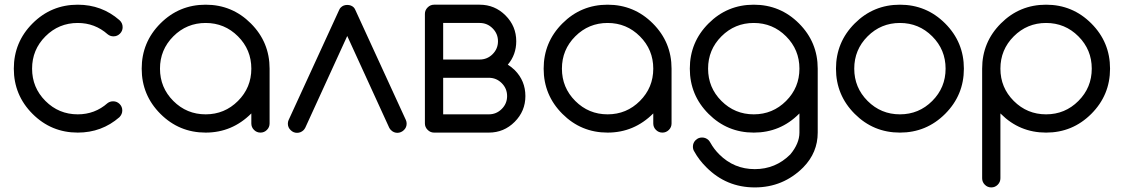

<svg xmlns="http://www.w3.org/2000/svg" viewBox="-20 -567 4806 821"><path d="M463.9 -133.8Q480 -133.8 491.5 -122.3Q502.9 -110.8 502.9 -94.7Q502.9 -78.6 490.7 -65.9Q415 0 312.5 0Q199.2 0 119.1 -80.1Q39.1 -160.2 39.1 -273.4Q39.1 -386.7 119.1 -466.8Q199.2 -546.9 312.5 -546.9Q415 -546.9 490.7 -481Q504.4 -468.8 504.4 -450.7Q504.4 -434.6 492.9 -423.1Q481.4 -411.6 465.3 -411.6Q451.2 -411.6 440.4 -420.4Q385.7 -468.8 312.5 -468.8Q231.4 -468.8 174.3 -411.6Q117.2 -354.5 117.2 -273.4Q117.2 -192.4 174.3 -135.3Q231.4 -78.1 312.5 -78.1Q385.7 -78.1 439.9 -126Q450.2 -133.8 463.9 -133.8Z M1054.7 -82Q972.7 0 859.4 0Q746.1 0 666 -80.1Q585.9 -160.2 585.9 -273.4Q585.9 -386.7 666 -466.8Q746.1 -546.9 859.4 -546.9Q972.7 -546.9 1052.7 -466.8Q1132.8 -386.7 1132.8 -273.4V-39.1Q1132.8 -22.9 1121.3 -11.5Q1109.9 0 1093.8 0Q1077.6 0 1066.2 -11.5Q1054.7 -22.9 1054.7 -39.1ZM997.6 -411.6Q940.4 -468.8 859.4 -468.8Q778.3 -468.8 721.2 -411.6Q664.1 -354.5 664.1 -273.4Q664.1 -192.4 721.2 -135.3Q778.3 -78.1 859.4 -78.1Q940.4 -78.1 997.6 -135.3Q1054.7 -192.4 1054.7 -273.4Q1054.7 -354.5 997.6 -411.6Z M1492.7 -535.2Q1496.1 -531.7 1499 -525.4L1715.8 -53.2Q1718.8 -46.4 1718.8 -38.1Q1718.8 -22 1707 -10.7Q1695.3 0.5 1679.7 1Q1663.6 1 1652.3 -10.3Q1647.9 -14.2 1644.5 -20.5L1464.8 -413.1L1285.2 -20.5Q1281.7 -14.2 1277.8 -10.3Q1266.1 1 1250 1Q1234.4 1 1222.7 -10.7Q1210.9 -22 1210.9 -38.1Q1210.9 -46.4 1213.9 -53.2L1430.7 -525.4Q1433.6 -531.7 1437 -534.7Q1447.8 -545.9 1464.8 -545.9Q1481.9 -545.9 1492.7 -535.2Z M1835.9 -546.9H2031.2Q2095.7 -546.9 2141.6 -501Q2187.5 -455.1 2187.5 -390.6Q2187.5 -333 2151.4 -290.5Q2167 -280.8 2181.2 -267.1Q2226.6 -221.2 2226.6 -156.2Q2226.6 -91.8 2180.7 -45.9Q2134.8 0 2070.3 0H1835.9Q1820.3 0 1808.6 -11.7Q1796.9 -23.4 1796.9 -39.1V-507.8Q1796.9 -523.4 1808.6 -535.2Q1820.3 -546.9 1835.9 -546.9ZM2070.3 -78.1Q2102.5 -78.1 2125.5 -101.1Q2148.4 -124 2148.4 -156.2Q2148.4 -188.5 2125.5 -211.4Q2102.5 -234.4 2070.3 -234.4H1875V-78.1ZM2031.2 -312.5Q2063.5 -312.5 2086.4 -335.4Q2109.4 -358.4 2109.4 -390.6Q2109.4 -422.9 2086.4 -445.8Q2063.5 -468.8 2031.2 -468.8H1875V-312.5Z M2773.4 -82Q2691.4 0 2578.1 0Q2464.8 0 2384.8 -80.1Q2304.7 -160.2 2304.7 -273.4Q2304.7 -386.7 2384.8 -466.8Q2464.8 -546.9 2578.1 -546.9Q2691.4 -546.9 2771.5 -466.8Q2851.6 -386.7 2851.6 -273.4V-39.1Q2851.6 -22.9 2840.1 -11.5Q2828.6 0 2812.5 0Q2796.4 0 2784.9 -11.5Q2773.4 -22.9 2773.4 -39.1ZM2716.3 -411.6Q2659.2 -468.8 2578.1 -468.8Q2497.1 -468.8 2439.9 -411.6Q2382.8 -354.5 2382.8 -273.4Q2382.8 -192.4 2439.9 -135.3Q2497.1 -78.1 2578.1 -78.1Q2659.2 -78.1 2716.3 -135.3Q2773.4 -192.4 2773.4 -273.4Q2773.4 -354.5 2716.3 -411.6Z M3398.4 -82Q3397.5 -81.1 3396.5 -80.1Q3316.4 0 3203.1 0Q3089.8 0 3009.8 -80.1Q2929.7 -160.2 2929.7 -273.4Q2929.7 -386.7 3009.8 -466.8Q3089.8 -546.9 3203.1 -546.9Q3316.4 -546.9 3396.5 -466.8Q3476.6 -386.7 3476.6 -273.4V0Q3476.6 85.4 3415 148.4Q3329.1 234.4 3207.5 234.4Q3085.9 234.4 3000.5 148.4Q2968.8 117.2 2948.7 80.6Q2942.9 71.8 2942.9 60.1Q2942.9 43.9 2954.3 32.5Q2965.8 21 2981.9 21Q2998 21 3009.8 32.2Q3014.6 37.6 3018.1 43.9Q3032.7 70.3 3055.7 93.3Q3118.7 156.2 3207.5 156.2Q3296.4 156.2 3359.4 93.3Q3398.4 46.4 3398.4 0ZM3341.3 -411.6Q3284.2 -468.8 3203.1 -468.8Q3122.1 -468.8 3064.9 -411.6Q3007.8 -354.5 3007.8 -273.4Q3007.8 -192.4 3064.9 -135.3Q3122.1 -78.1 3203.1 -78.1Q3284.2 -78.1 3341.3 -135.3Q3398.4 -192.4 3398.4 -273.4Q3398.4 -354.5 3341.3 -411.6Z M3966.3 -411.6Q3909.2 -468.8 3828.1 -468.8Q3747.1 -468.8 3689.9 -411.6Q3632.8 -354.5 3632.8 -273.4Q3632.8 -192.4 3689.9 -135.3Q3747.1 -78.1 3828.1 -78.1Q3909.2 -78.1 3966.3 -135.3Q4023.4 -192.4 4023.4 -273.4Q4023.4 -354.5 3966.3 -411.6ZM4021.5 -466.8Q4101.6 -386.7 4101.6 -273.4Q4101.6 -160.2 4021.5 -80.1Q3941.4 0 3828.1 0Q3714.8 0 3634.8 -80.1Q3554.7 -160.2 3554.7 -273.4Q3554.7 -386.7 3634.8 -466.8Q3714.8 -546.9 3828.1 -546.9Q3941.4 -546.9 4021.5 -466.8Z M4257.8 195.3Q4257.8 211.4 4246.3 222.9Q4234.9 234.4 4218.8 234.4Q4202.6 234.4 4191.2 222.9Q4179.7 211.4 4179.7 195.3V-273.4Q4179.7 -386.7 4259.8 -466.8Q4339.8 -546.9 4453.1 -546.9Q4566.4 -546.9 4646.5 -466.8Q4726.6 -386.7 4726.6 -273.4Q4726.6 -160.2 4646.5 -80.1Q4566.4 0 4453.1 0Q4339.8 0 4259.8 -80.1Q4258.8 -81.1 4257.8 -82ZM4314.9 -411.6Q4257.8 -354.5 4257.8 -273.4Q4257.8 -192.4 4314.9 -135.3Q4372.1 -78.1 4453.1 -78.1Q4534.2 -78.1 4591.3 -135.3Q4648.4 -192.4 4648.4 -273.4Q4648.4 -354.5 4591.3 -411.6Q4534.2 -468.8 4453.1 -468.8Q4372.1 -468.8 4314.9 -411.6Z"/></svg>

Font: Comfortaa
Style: Regular
Weight: 400
Designer: Johan Aakerlund
Foundry: Johan Aakerlund
Version: Version 2.001; ttfautohint (v1.4.1)